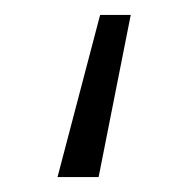

<svg xmlns="http://www.w3.org/2000/svg" viewBox="-20 -237 243 257"><path d="M155 -217 112 0H57L114 -217Z"/></svg>

Font: Cairo Play Light
Style: Regular
Weight: 300
Version: Version 3.119